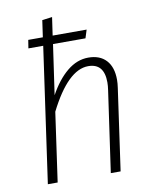

<svg xmlns="http://www.w3.org/2000/svg" viewBox="-83 -804 696 868"><g transform="rotate(-10 264.5 -370.5)"><path d="M456 -411Q456 -394 453 -374L400 0H355L408 -371Q411 -391 411 -407Q411 -494 338 -494Q245 -494 156 -317L111 0H66L154 -620H86L92 -658H159L170 -735L216 -741L204 -658H360L348 -620H199L166 -391Q202 -457 247.5 -494.5Q293 -532 345 -532Q398 -532 427 -500.5Q456 -469 456 -411Z"/></g></svg>

Font: Fira Sans Condensed ExtraLight
Style: Italic
Weight: 275
Width: 3
Italic angle: -8°
Designer: Carrois Corporate & Edenspiekermann AG
Foundry: Carrois Corporate GbR & Edenspiekermann AG
Version: Version 4.203